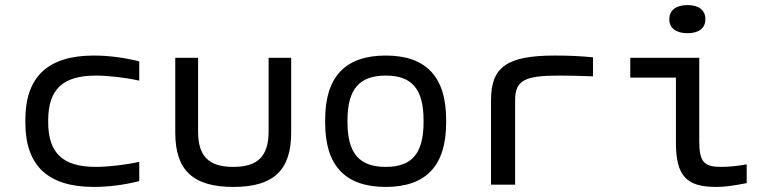

<svg xmlns="http://www.w3.org/2000/svg" viewBox="-20 -728 3040 757"><path d="M80 -256V-244C80 -74 170 9 350 9C408 9 470 1 529 -14V-90C477 -78 405 -70 358 -70C229 -70 170 -123 170 -247V-253C170 -377 229 -430 358 -430C405 -430 477 -422 529 -410V-486C470 -501 407 -509 350 -509C170 -509 80 -426 80 -256Z M671 -205C671 -56 742 9 900 9C1058 9 1128 -56 1128 -205V-500H1039V-209C1039 -112 996 -70 900 -70C803 -70 761 -112 761 -209V-500H671Z M1262 -256V-244C1262 -75 1341 9 1501 9C1660 9 1739 -75 1739 -244V-256C1739 -425 1660 -509 1501 -509C1341 -509 1262 -425 1262 -256ZM1350 -247V-253C1350 -376 1396 -430 1501 -430C1605 -430 1650 -376 1650 -253V-247C1650 -124 1605 -70 1501 -70C1396 -70 1350 -124 1350 -247Z M2184 -430C2216 -430 2272 -429 2318 -427V-502C2269 -507 2220 -509 2168 -509C1979 -509 1916 -464 1916 -334V0H2011V-334C2011 -412 2051 -430 2184 -430Z M2823 -70C2758 -70 2737 -88 2737 -169V-500H2465V-422H2645V-165C2645 -33 2688 9 2803 9C2838 9 2866 5 2924 -6V-80C2885 -73 2851 -70 2823 -70ZM2619 -651C2619 -618 2645 -597 2691 -597C2736 -597 2761 -618 2761 -651V-653C2761 -687 2736 -708 2691 -708C2645 -708 2619 -687 2619 -653Z"/></svg>

Font: LT Wave Mono
Style: Regular
Weight: 400
Designer: Daniel Lyons
Version: Version 2.5 (Glyphs App)